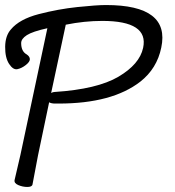

<svg xmlns="http://www.w3.org/2000/svg" viewBox="-37 -731 695 762"><path d="M369 -648Q298 -648 224 -633L166 -362Q173 -366 180 -366Q349 -377 433 -426.5Q517 -476 531 -541Q554 -648 369 -648ZM151 -619Q92 -606 69.5 -591.5Q47 -577 47 -560Q47 -527 69 -515Q81 -507 81.5 -496.5Q82 -486 65.5 -473Q49 -460 32 -456.5Q15 -453 -1 -477.5Q-17 -502 -16.5 -545.5Q-16 -589 6 -614Q40 -655 117 -675Q194 -695 270 -703Q346 -711 384 -711Q639 -711 603 -542Q586 -459 520 -407Q408 -320 196 -320H181Q167 -320 158 -325L114 -115L92 1Q90 11 71.5 11Q53 11 35.5 3.5Q18 -4 21 -17L44 -116Z"/></svg>

Font: LXGW Bright GB
Style: Italic
Weight: 400
Italic angle: -12°
Designer: Christian Thalmann (Catharsis Fonts)
Foundry: LXGW / Christian Thalmann (Catharsis Fonts) / Fontworks Inc.
Version: Version 5.510